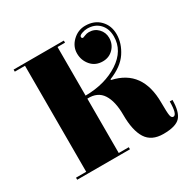

<svg xmlns="http://www.w3.org/2000/svg" viewBox="-159 -873 1045 1043"><g transform="rotate(-30 363.5 -351.0)"><path d="M476 -391 478 -386Q652 -348 652 -143Q652 -82 655.5 -63Q659 -44 671 -44Q695 -44 695 -126H712Q712 -52 684.5 -21Q657 10 578 10Q504 10 472 -40.5Q440 -91 440 -189Q440 -274 410 -320Q380 -366 315 -363V-22H378V-9H47V-22H111V-687H47V-700H362V-687H315V-382Q438 -383 523.5 -439Q609 -495 609 -584Q609 -633 580.5 -663Q552 -693 504 -693Q488 -693 470 -686.5Q452 -680 452 -671Q452 -661 461 -661Q463 -661 476 -666.5Q489 -672 502 -672Q537 -672 560 -648Q583 -624 583 -590Q583 -551 556.5 -523.5Q530 -496 490 -496Q444 -496 416.5 -528Q389 -560 389 -603Q389 -647 423 -679.5Q457 -712 502 -712Q559 -712 593.5 -676.5Q628 -641 628 -587Q628 -530 592.5 -476.5Q557 -423 476 -391Z"/></g></svg>

Font: Elsie Swash Caps Black
Style: Regular
Weight: 900
Designer: Alejandro Inler
Foundry: Alejandro Inler
Version: 1.001